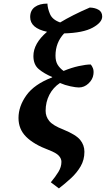

<svg xmlns="http://www.w3.org/2000/svg" viewBox="-20 -826 589 1069"><path d="M308 223 263 189Q288 159 305 131.5Q322 104 322 75Q322 57 307.5 41Q293 25 251 9Q168 -22 125.5 -64.5Q83 -107 83 -169Q83 -234 127 -295.5Q171 -357 270 -395L271 -397Q226 -416 196 -441Q166 -466 166 -514Q166 -584 242 -649Q148 -669 148 -731Q148 -768 174 -787Q200 -806 244 -806Q245 -779 258.5 -747.5Q272 -716 315 -701Q348 -721 389.5 -742Q431 -763 480 -784Q510 -783 529.5 -771Q549 -759 549 -734Q549 -701 496 -672Q443 -643 337 -640Q289 -589 289 -516Q289 -485 301 -465.5Q313 -446 334 -431Q377 -449 418 -458Q459 -467 485 -467Q492 -460 497.5 -446Q503 -432 500 -411Q496 -383 472.5 -361Q449 -339 419 -339Q403 -339 372 -345.5Q341 -352 314 -364Q276 -339 255 -298.5Q234 -258 234 -209Q234 -177 254.5 -152Q275 -127 332 -105Q403 -76 426.5 -47Q450 -18 450 19Q450 64 429 100Q408 136 375.5 166Q343 196 308 223Z"/></svg>

Font: Noto Serif SemiCondensed
Style: Bold Italic
Weight: 700
Width: 4
Italic angle: -12°
Designer: Monotype Design Team
Foundry: Monotype Imaging Inc.
Version: Version 2.014